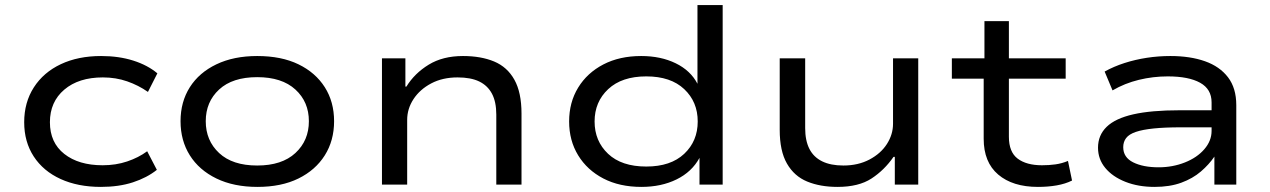

<svg xmlns="http://www.w3.org/2000/svg" viewBox="-20 -725 4987 754"><path d="M376 9Q286 9 218 -22Q150 -53 112.5 -110.5Q75 -168 75 -245Q75 -323 113 -382Q151 -441 219 -473Q287 -505 377 -505Q447 -505 503.5 -487Q560 -469 598 -437L561 -364Q524 -390 479.5 -405.5Q435 -421 384 -421Q289 -421 232.5 -373Q176 -325 176 -245Q176 -165 232.5 -120.5Q289 -76 383 -76Q435 -76 479.5 -91Q524 -106 558 -131L596 -58Q557 -27 502 -9Q447 9 376 9Z M991 9Q898 9 830 -24Q762 -57 725.5 -115Q689 -173 689 -249Q689 -325 725.5 -382.5Q762 -440 830 -472.5Q898 -505 990 -505Q1085 -505 1152 -472.5Q1219 -440 1255.5 -382.5Q1292 -325 1292 -249Q1292 -173 1255.5 -115Q1219 -57 1152 -24Q1085 9 991 9ZM990 -75Q1087 -75 1140 -124Q1193 -173 1193 -249Q1193 -325 1140 -373.5Q1087 -422 990 -422Q893 -422 840.5 -373.5Q788 -325 788 -249Q788 -173 840.5 -124Q893 -75 990 -75Z M1480 0V-496H1572V-385H1576Q1608 -437 1663.5 -471Q1719 -505 1798 -505Q1869 -505 1920.5 -483.5Q1972 -462 2000 -412Q2028 -362 2028 -279V0H1929V-275Q1929 -325 1912 -357Q1895 -389 1862 -405Q1829 -421 1777 -421Q1718 -421 1673.5 -397.5Q1629 -374 1604 -336Q1579 -298 1579 -254V0Z M2499 9Q2413 9 2349.5 -24Q2286 -57 2250.5 -115Q2215 -173 2215 -248Q2215 -323 2250.5 -381Q2286 -439 2349.5 -472Q2413 -505 2498 -505Q2575 -505 2633.5 -476.5Q2692 -448 2719 -396V-705H2818V0H2727V-105Q2697 -50 2637 -20.5Q2577 9 2499 9ZM2518 -71Q2614 -71 2667 -121Q2720 -171 2720 -248Q2720 -325 2667 -375Q2614 -425 2518 -425Q2422 -425 2368.5 -375Q2315 -325 2315 -248Q2315 -171 2368 -121Q2421 -71 2518 -71Z M3269 9Q3201 9 3150 -12Q3099 -33 3070.5 -82.5Q3042 -132 3042 -215V-496H3142V-222Q3142 -173 3158.5 -140.5Q3175 -108 3208.5 -91.5Q3242 -75 3292 -75Q3350 -75 3394.5 -98.5Q3439 -122 3463 -159.5Q3487 -197 3487 -239V-496H3586V0H3494V-109H3489Q3453 -57 3402.5 -24Q3352 9 3269 9Z M4056 9Q3957 9 3900 -39.5Q3843 -88 3843 -180V-416H3718V-496H3846V-642H3942V-496H4165V-416H3942V-188Q3942 -128 3976.5 -102Q4011 -76 4072 -76Q4100 -76 4125 -79.5Q4150 -83 4174 -93L4190 -16Q4164 -3 4130 3Q4096 9 4056 9Z M4514 9Q4450 9 4399.5 -11Q4349 -31 4320.5 -65.5Q4292 -100 4292 -145Q4292 -194 4326 -227Q4360 -260 4430.5 -276Q4501 -292 4613 -292H4756V-225H4618Q4554 -225 4510.5 -220.5Q4467 -216 4440.5 -207Q4414 -198 4402.5 -183Q4391 -168 4391 -147Q4391 -107 4430 -87.5Q4469 -68 4530 -68Q4585 -68 4633 -87Q4681 -106 4709.5 -139Q4738 -172 4738 -211V-323Q4738 -375 4693 -400Q4648 -425 4566 -425Q4508 -425 4452.5 -411.5Q4397 -398 4349 -370L4318 -444Q4354 -464 4396 -477.5Q4438 -491 4483.5 -498Q4529 -505 4576 -505Q4654 -505 4712 -484.5Q4770 -464 4802.5 -421.5Q4835 -379 4835 -312V0H4749V-109V-110Q4728 -79 4696 -51.5Q4664 -24 4619 -7.5Q4574 9 4514 9Z"/></svg>

Font: Nunito Sans 7pt Expanded
Style: Regular
Weight: 400
Width: 7
Designer: Vernon Adams
Foundry: Vernon Adams
Version: Version 3.101;gftools[0.9.27]